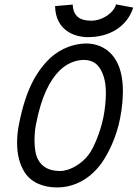

<svg xmlns="http://www.w3.org/2000/svg" viewBox="-20 -845 625 872"><path d="M393.8 -751C348.4 -751 312.3 -767.1 310.3 -824.2L230.2 -817.4C232.2 -707.5 317.6 -676.3 379.2 -676.3C478.3 -676.3 556.9 -724.1 585.2 -810.5L507.1 -825.2C496.8 -787.1 446.5 -751 393.8 -751ZM372.1 -647.5C295.4 -646 233.9 -610.8 193.4 -566.9C150.4 -520.5 98.6 -447.8 65.9 -279.3C60.1 -250 57.6 -222.2 57.6 -196.3C57.6 -144 68.8 -99.1 91.3 -63.5C121.6 -14.6 179.2 6.3 238.8 6.3C319.3 6.3 391.1 -34.2 441.4 -104.5C473.6 -149.9 509.3 -224.6 524.9 -304.7L525.9 -310.1C534.7 -356.4 538.1 -396 538.1 -430.7C538.1 -621.6 423.3 -647.5 372.1 -647.5ZM153.3 -119.6C141.6 -140.1 136.7 -173.3 136.7 -208C136.7 -233.4 139.2 -259.8 143.6 -281.2C168.5 -409.2 206.1 -478.5 248 -522C283.7 -559.1 327.1 -572.8 360.4 -572.8C403.3 -572.8 433.6 -552.2 451.2 -496.6C458 -474.6 460.9 -448.2 460.9 -420.9C460.9 -385.3 456.1 -347.2 450.2 -315.4L448.2 -306.2C437.5 -253.9 407.2 -172.9 381.8 -141.6C352.1 -101.1 296.4 -68.4 253.4 -68.4C200.7 -68.4 170.9 -87.9 153.3 -119.6Z"/></svg>

Font: Fantasque Sans Mono
Style: RegItalic
Weight: 400
Italic angle: -11°
Monospace: yes
Designer: Jany Belluz
Version: Version 1.6.3